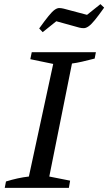

<svg xmlns="http://www.w3.org/2000/svg" viewBox="-20 -911 525 931"><path d="M3 0 9 -31Q38 -40 65.5 -46Q93 -52 120 -55L238 -601L127 -624L134 -658H445L439 -627Q404 -618 378 -612Q352 -606 329 -603L219 -55L320 -35L314 0ZM187 -755 170 -773Q198 -812 215.5 -833.5Q233 -855 245 -863.5Q257 -872 267 -872Q277 -872 289 -869L402 -839L467 -891L485 -874Q458 -836 440.5 -814.5Q423 -793 410.5 -784Q398 -775 387.5 -774.5Q377 -774 365 -777L253 -808Z"/></svg>

Font: Piazzolla Thin Medium
Style: Italic
Weight: 500
Italic angle: -11.3°
Version: Version 2.005